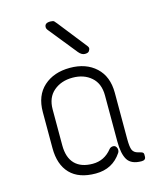

<svg xmlns="http://www.w3.org/2000/svg" viewBox="-111 -809 725 886"><g transform="rotate(-15 252.0 -366.0)"><path d="M417 -337V-117Q417 -78 423.5 -63.5Q430 -49 449 -44L460 -41Q475 -38 475 -28V-17Q475 0 455 0Q406 0 388 -29Q370 -58 370 -118V-337Q370 -394 335 -424.5Q300 -455 246 -455Q192 -455 156 -424.5Q120 -394 120 -337V-166Q120 -107 149.5 -77Q179 -47 234.5 -47Q290 -47 326 -92Q333 -101 345.5 -101Q358 -101 363 -86Q366 -74 360 -65Q317 0 236.5 0Q156 0 114.5 -43Q73 -86 73 -165V-337Q73 -416 121 -459Q169 -502 246 -502Q323 -502 370 -458.5Q417 -415 417 -337ZM187 -712Q187 -732 214 -732Q228 -732 232.5 -727.5Q237 -723 244 -714L351 -578Q356 -572 356 -566.5Q356 -561 351 -553.5Q346 -546 330.5 -546Q315 -546 301 -563L194 -696Q187 -704 187 -712Z"/></g></svg>

Font: Text Me One
Style: Regular
Weight: 400
Designer: Julia Petretta
Foundry: Julia Petretta
Version: Version 1.003